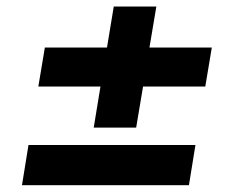

<svg xmlns="http://www.w3.org/2000/svg" viewBox="-20 -582 713 575"><path d="M94.8 -322.8 114.3 -439.6H300.4L320.7 -562.5H448.2L427.6 -439.6H614.3L594.8 -322.8H408.4L387.8 -199.9H260.7L280.9 -322.8ZM45.8 -27.3 65.3 -147.7H565.3L545.8 -27.3Z"/></svg>

Font: Inter UI
Style: Bold Italic
Weight: 700
Italic angle: 9.39999°
Designer: Rasmus Andersson
Foundry: rsms
Version: 3.2;8d6f07862